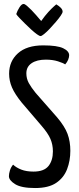

<svg xmlns="http://www.w3.org/2000/svg" viewBox="-20 -939 398 969"><path d="M157 10Q88 10 56.5 -9.5Q25 -29 25 -50Q25 -62 30 -78.5Q35 -95 46 -108Q62 -93 87.5 -83Q113 -73 149 -73Q202 -73 224.5 -101Q247 -129 247 -175Q247 -209 234.5 -238Q222 -267 189 -305L89 -422Q55 -464 40.5 -497.5Q26 -531 26 -567Q26 -630 70.5 -670Q115 -710 198 -710Q269 -710 299 -695.5Q329 -681 329 -660Q329 -650 324 -637.5Q319 -625 309 -614Q299 -621 272.5 -629.5Q246 -638 211 -638Q166 -638 139.5 -620Q113 -602 113 -569Q113 -542 125.5 -519.5Q138 -497 160 -470L268 -347Q307 -301 321 -263Q335 -225 335 -178Q335 -128 318.5 -85Q302 -42 263.5 -16Q225 10 157 10ZM185 -757Q179 -757 166.5 -766Q154 -775 138 -789.5Q122 -804 106 -820Q90 -836 78 -848.5Q66 -861 62 -868Q67 -884 78 -901.5Q89 -919 99 -919Q105 -919 115.5 -910Q126 -901 138.5 -888.5Q151 -876 162 -863Q173 -850 180.5 -841.5Q188 -833 188 -833Q207 -860 224 -878.5Q241 -897 252.5 -907Q264 -917 264 -917Q278 -909 287 -899.5Q296 -890 296 -880Q296 -874 286.5 -860Q277 -846 262 -828.5Q247 -811 231.5 -794.5Q216 -778 203 -767.5Q190 -757 185 -757Z"/></svg>

Font: Yanone Kaffeesatz ExtraLight
Style: Regular
Weight: 400
Version: Version 2.003